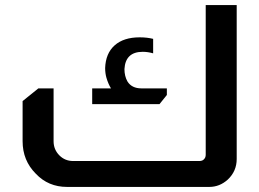

<svg xmlns="http://www.w3.org/2000/svg" viewBox="-20 -736 1021 756"><path d="M912 -716V-110Q912 -62 877 -29Q845 0 804 0H244Q170 0 121 -52Q69 -104 69 -180V-338L131 -388H191V-180Q191 -147 214 -124Q236 -102 268 -102H765Q778 -102 784 -110Q790 -116 790 -127V-716ZM417 -388Q406 -406 399 -430Q394 -448 394 -468Q396 -526 431.5 -557.5Q467 -589 530 -589Q559 -589 583 -583V-526Q562 -532 542 -532Q474 -532 470 -464Q470 -436 482 -415Q499 -388 537 -388H637V-362L608 -326H343V-388Z"/></svg>

Font: Almarai Bold
Style: Regular
Weight: 700
Designer: Boutros International 2019
Foundry: Created by Boutros International 2019
Version: Version 1.10